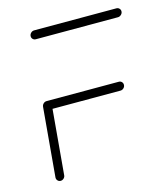

<svg xmlns="http://www.w3.org/2000/svg" viewBox="-85 -586 569 654"><g transform="rotate(-15 199.5 -259.5)"><path d="M87.4 -259.3 65.9 -15.6Q65.6 -9.3 60.7 -4.6Q55.9 0 49.6 0Q43.3 0 39.1 -4.6Q34.8 -9.3 35.2 -15.6L56.7 -259.3ZM342.2 -260.4Q342.2 -253.7 337.2 -248.9Q332.2 -244.1 325.6 -244.1H70.7Q64.8 -244.1 60.7 -248Q56.7 -251.9 56.7 -257.8Q56.7 -264.8 61.7 -269.8Q66.7 -274.8 73.3 -274.8H327.8Q334.1 -274.8 338.1 -270.7Q342.2 -266.7 342.2 -260.4ZM78.1 -501.9Q78.1 -508.5 83.1 -513.5Q88.1 -518.5 94.8 -518.5H384.8Q390.7 -518.5 394.8 -514.4Q398.9 -510.4 398.9 -504.4Q398.9 -497.8 393.7 -492.8Q388.5 -487.8 382.2 -487.8H92.2Q86.3 -487.8 82.2 -491.9Q78.1 -495.9 78.1 -501.9Z"/></g></svg>

Font: 26F Galaxy Sans Ultra Light
Style: Italic
Weight: 200
Italic angle: -5°
Designer: C₂₉H₂₅N₃O₅
Version: Version 1.200